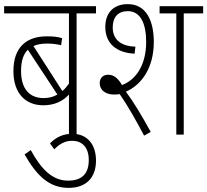

<svg xmlns="http://www.w3.org/2000/svg" viewBox="-20 -652 1004 930"><path d="M445 -587V-622H0V-587H314V-247C304 -233 294 -221 282 -211L142 -429C160 -437 182 -441 208 -441C233 -441 256 -438 276 -433L281 -467C259 -474 237 -476 207 -476C107 -476 45 -422 45 -308C45 -200 103 -142 190 -142C245 -142 286 -163 314 -194V0H351V-587ZM82 -308C82 -356 93 -390 115 -411L258 -194C238 -182 215 -177 191 -177C126 -177 82 -218 82 -308Z M312 258C400 258 445 206 445 126C445 46 401 -4 331 -4C287 -4 251 12 222 43L243 71C270 44 296 30 330 30C374 30 410 58 410 123C410 189 377 223 310 223C235 223 181 170 129 75L99 96C158 199 218 258 312 258Z M533 -194C542 -194 551 -195 560 -196C598 -141 638 -71 678 5L710 -13C670 -86 630 -154 590 -208C668 -242 725 -326 725 -449C725 -550 689 -632 599 -632C532 -632 490 -592 490 -521C490 -442 544 -396 632 -392L636 -426C563 -428 526 -463 526 -519C526 -568 551 -598 599 -598C661 -598 688 -537 688 -449C688 -339 640 -266 571 -240C551 -274 531 -290 504 -290C479 -290 463 -274 463 -249C463 -218 488 -194 533 -194ZM870 -587H964V-622H753V-587H834V0H870Z"/></svg>

Font: Noto Sans Devanagari Condensed ExtraLight
Style: Regular
Weight: 200
Width: 3
Designer: Jelle Bosma - Monotype Design Team
Foundry: Monotype Imaging Inc.
Version: Version 2.004